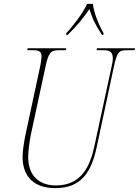

<svg xmlns="http://www.w3.org/2000/svg" viewBox="-20 -964 719 994"><path d="M323 -792 322 -784H331C382 -834 407 -865 443 -917C458 -868 474 -834 508 -784H516V-792C494 -830 465 -899 461 -944H431C411 -899 359 -830 323 -792ZM266 10C401 10 453 -72 481 -204L569 -616C586 -698 597 -704 639 -704H677L679 -714H482L480 -704H514C545 -704 564 -699 564 -661C564 -649 562 -637 557 -616L469 -209C447 -105 402 -4 270 -4C179 -4 126 -58 126 -150C126 -171 129 -213 140 -268L215 -616C231 -693 243 -704 285 -704H321L323 -714H123L121 -704H153C183 -704 195 -696 195 -673C195 -663 193 -643 187 -616L112 -267C102 -218 97 -178 97 -151C97 -48 158 10 266 10Z"/></svg>

Font: Noto Serif Display Condensed Thin
Style: Italic
Weight: 100
Width: 3
Italic angle: -12°
Designer: Monotype Design Team
Foundry: Monotype Imaging Inc.
Version: Version 2.009